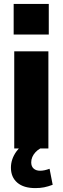

<svg xmlns="http://www.w3.org/2000/svg" viewBox="-20 -761 321 984"><path d="M53 0V-498H228V0ZM50 -584V-741H230V-584ZM161 203Q101 203 68.5 175Q36 147 36 98Q36 55 63.5 16Q91 -23 137 -47L186 0Q172 8 161.5 19.5Q151 31 145.5 44Q140 57 140 71Q140 92 152.5 103Q165 114 185 114Q197 114 208.5 111.5Q220 109 234 104L250 186Q226 195 206 199Q186 203 161 203Z"/></svg>

Font: Nunito Sans 10pt SemiCondensed Black
Style: Regular
Weight: 900
Width: 4
Designer: Vernon Adams
Foundry: Vernon Adams
Version: Version 3.101;gftools[0.9.27]